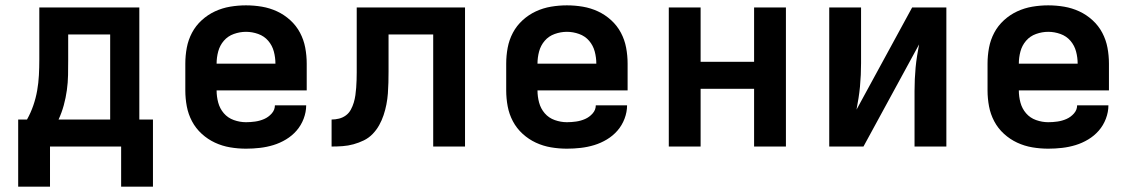

<svg xmlns="http://www.w3.org/2000/svg" viewBox="-20 -548 4240 718"><path d="M433 150V0H167V150H48V-101H81Q95 -126 104.5 -153.5Q114 -181 119 -209.5Q124 -238 125.5 -267Q127 -296 127 -325V-520H501V-101H552V150ZM199 -101H392V-419H235V-325Q235 -296 234.5 -267.5Q234 -239 230 -210.5Q226 -182 218.5 -154.5Q211 -127 199 -101Z M900 8Q870 8 840.5 3Q811 -2 784 -14.5Q757 -27 734.5 -47.5Q712 -68 698 -94.5Q684 -121 678.5 -150.5Q673 -180 673 -210V-310Q673 -340 678.5 -369.5Q684 -399 698 -425.5Q712 -452 734.5 -472.5Q757 -493 784 -505.5Q811 -518 840.5 -523Q870 -528 900 -528Q930 -528 959.5 -523Q989 -518 1016 -505.5Q1043 -493 1065.5 -472.5Q1088 -452 1102 -425.5Q1116 -399 1121.5 -369.5Q1127 -340 1127 -310V-210H790Q790 -187 796 -164.5Q802 -142 817 -124.5Q832 -107 854.5 -99Q877 -91 900 -91Q917 -91 934.5 -93.5Q952 -96 968 -103Q984 -110 996 -123.5Q1008 -137 1008 -154H1125Q1125 -129 1115.5 -104Q1106 -79 1089 -59.5Q1072 -40 1049.5 -26.5Q1027 -13 1002.5 -5.5Q978 2 952 5Q926 8 900 8ZM790 -310H1010Q1010 -333 1004 -355.5Q998 -378 983 -395.5Q968 -413 945.5 -421Q923 -429 900 -429Q877 -429 854.5 -421Q832 -413 817 -395.5Q802 -378 796 -355.5Q790 -333 790 -310Z M1220 0V-101Q1234 -101 1248 -104.5Q1262 -108 1273.5 -116.5Q1285 -125 1292 -138Q1299 -151 1303 -164.5Q1307 -178 1309 -192Q1311 -206 1312 -220Q1313 -234 1313.5 -248.5Q1314 -263 1314 -277V-520H1719V0H1600V-419H1433V-281Q1433 -260 1432.5 -239.5Q1432 -219 1430.5 -198.5Q1429 -178 1425 -157.5Q1421 -137 1414.5 -117.5Q1408 -98 1398 -80Q1388 -62 1373.5 -47Q1359 -32 1340.5 -23Q1322 -14 1302 -8.5Q1282 -3 1261.5 -1.5Q1241 0 1220 0Z M2100 8Q2070 8 2040.5 3Q2011 -2 1984 -14.5Q1957 -27 1934.5 -47.5Q1912 -68 1898 -94.5Q1884 -121 1878.5 -150.5Q1873 -180 1873 -210V-310Q1873 -340 1878.5 -369.5Q1884 -399 1898 -425.5Q1912 -452 1934.5 -472.5Q1957 -493 1984 -505.5Q2011 -518 2040.5 -523Q2070 -528 2100 -528Q2130 -528 2159.5 -523Q2189 -518 2216 -505.5Q2243 -493 2265.5 -472.5Q2288 -452 2302 -425.5Q2316 -399 2321.5 -369.5Q2327 -340 2327 -310V-210H1990Q1990 -187 1996 -164.5Q2002 -142 2017 -124.5Q2032 -107 2054.5 -99Q2077 -91 2100 -91Q2117 -91 2134.5 -93.5Q2152 -96 2168 -103Q2184 -110 2196 -123.5Q2208 -137 2208 -154H2325Q2325 -129 2315.5 -104Q2306 -79 2289 -59.5Q2272 -40 2249.5 -26.5Q2227 -13 2202.5 -5.5Q2178 2 2152 5Q2126 8 2100 8ZM1990 -310H2210Q2210 -333 2204 -355.5Q2198 -378 2183 -395.5Q2168 -413 2145.5 -421Q2123 -429 2100 -429Q2077 -429 2054.5 -421Q2032 -413 2017 -395.5Q2002 -378 1996 -355.5Q1990 -333 1990 -310Z M2481 0V-520H2600V-317H2800V-520H2919V0H2800V-216H2600V0Z M3081 0V-520H3200V-312Q3200 -290 3199 -268Q3198 -246 3196 -224.5Q3194 -203 3190.5 -181Q3187 -159 3183 -138L3391 -520H3519V0H3400V-208Q3400 -230 3401 -252Q3402 -274 3404 -295.5Q3406 -317 3409.5 -339Q3413 -361 3417 -382L3209 0Z M3900 8Q3870 8 3840.5 3Q3811 -2 3784 -14.5Q3757 -27 3734.5 -47.5Q3712 -68 3698 -94.5Q3684 -121 3678.5 -150.5Q3673 -180 3673 -210V-310Q3673 -340 3678.5 -369.5Q3684 -399 3698 -425.5Q3712 -452 3734.5 -472.5Q3757 -493 3784 -505.5Q3811 -518 3840.5 -523Q3870 -528 3900 -528Q3930 -528 3959.5 -523Q3989 -518 4016 -505.5Q4043 -493 4065.5 -472.5Q4088 -452 4102 -425.5Q4116 -399 4121.5 -369.5Q4127 -340 4127 -310V-210H3790Q3790 -187 3796 -164.5Q3802 -142 3817 -124.5Q3832 -107 3854.5 -99Q3877 -91 3900 -91Q3917 -91 3934.5 -93.5Q3952 -96 3968 -103Q3984 -110 3996 -123.5Q4008 -137 4008 -154H4125Q4125 -129 4115.5 -104Q4106 -79 4089 -59.5Q4072 -40 4049.5 -26.5Q4027 -13 4002.5 -5.5Q3978 2 3952 5Q3926 8 3900 8ZM3790 -310H4010Q4010 -333 4004 -355.5Q3998 -378 3983 -395.5Q3968 -413 3945.5 -421Q3923 -429 3900 -429Q3877 -429 3854.5 -421Q3832 -413 3817 -395.5Q3802 -378 3796 -355.5Q3790 -333 3790 -310Z"/></svg>

Font: Iosevka Extended
Style: Bold
Weight: 700
Width: 7
Monospace: yes
Designer: Belleve Invis
Foundry: Belleve Invis
Version: Version 32.5.0; ttfautohint (v1.8.4)